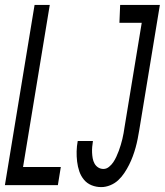

<svg xmlns="http://www.w3.org/2000/svg" viewBox="-25 -755 672 783"><path d="M-5 0 116 -735H178L69 -74H223L211 0ZM388 8Q367 8 348.5 0.5Q330 -7 317.5 -22Q305 -37 298.5 -56Q292 -75 289.5 -96Q287 -117 287.5 -138Q288 -159 292 -180H354Q352 -168 351 -156Q350 -144 350.5 -132.5Q351 -121 353 -109.5Q355 -98 360.5 -88Q366 -78 375.5 -72Q385 -66 397 -66Q409 -66 419.5 -74.5Q430 -83 437 -93.5Q444 -104 449.5 -116Q455 -128 459.5 -140Q464 -152 467.5 -164Q471 -176 474 -188Q477 -200 479 -212Q481 -224 483 -237L553 -662H462L465 -735H627L543 -225Q540 -207 536.5 -189Q533 -171 528 -153Q523 -135 516.5 -117.5Q510 -100 501.5 -83Q493 -66 482 -49.5Q471 -33 457 -20Q443 -7 424.5 0.5Q406 8 388 8Z"/></svg>

Font: Iosevka Extended Oblique
Style: Regular
Weight: 400
Width: 7
Italic angle: -9°
Monospace: yes
Designer: Belleve Invis
Foundry: Belleve Invis
Version: Version 32.0.1; ttfautohint (v1.8.4)